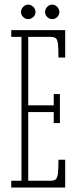

<svg xmlns="http://www.w3.org/2000/svg" viewBox="-20 -834 349 854"><path d="M30 0V-30H75.5V-670H30V-700H270V-578H240Q240 -618.5 237.8 -638.2Q235.5 -658 228 -664Q220.5 -670 203.5 -670H105.5V-365.5H219V-415.5H246.5V-286.5H219V-335.5H105.5V-30H203.5Q220.5 -30 228 -36.5Q235.5 -43 237.8 -63Q240 -83 240 -123.5H270V0ZM212.5 -749Q199.5 -749 190 -758.2Q180.5 -767.5 180.5 -780Q180.5 -793.5 190 -803.5Q199.5 -813.5 212.5 -813.5Q225 -813.5 234.5 -803.5Q244 -793.5 244 -780Q244 -767.5 234.5 -758.2Q225 -749 212.5 -749ZM105 -749Q93 -749 83.2 -758.2Q73.5 -767.5 73.5 -780Q73.5 -793.5 83.2 -803.5Q93 -813.5 105 -813.5Q118 -813.5 128 -803.5Q138 -793.5 138 -780Q138 -767.5 128 -758.2Q118 -749 105 -749Z"/></svg>

Font: Imbue Thin
Style: Regular
Weight: 100
Designer: Tyler Finck
Foundry: Etcetera Type Company
Version: Version 1.102